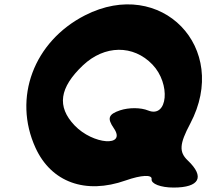

<svg xmlns="http://www.w3.org/2000/svg" viewBox="-20 -895 930 865"><path d="M363 -826C132 -708 37 -454 140 -229C211 -74 365 -18 546 -82C617 -107 666 -109 663 -88C660 -67 704 -50 762 -50C879 -50 904 -98 826 -172C786 -210 788 -246 837 -338C1018 -680 706 -1001 363 -826ZM667 -604C750 -517 736 -362 648 -397C614 -411 561 -411 521 -398C468 -380 462 -362 493 -317C551 -232 399 -243 316 -330C235 -415 248 -500 353 -600C451 -693 581 -694 667 -604Z"/></svg>

Font: Hussar Skorodowane
Style: Ky
Weight: 700
Foundry: Cannot Into Space Fonts
Version: Version 0.892